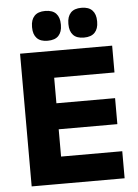

<svg xmlns="http://www.w3.org/2000/svg" viewBox="-57 -877 660 921"><g transform="rotate(-5 273.0 -416.5)"><path d="M57.8 0V-639H210.8V0ZM103.3 0V-130.3H505.4V0ZM147.5 -261.7V-386.9H493.3V-261.7ZM103.1 -509.9V-639H501.2V-509.9ZM195.2 -689.3Q160.6 -689.3 143.4 -707.6Q126.2 -725.9 126.2 -758.9V-762.7Q126.2 -796.1 143.4 -814.4Q160.6 -832.8 195.2 -832.8Q230.8 -832.8 247.9 -814.4Q265 -796.1 265 -762.7V-758.9Q265 -725.9 247.9 -707.6Q230.8 -689.3 195.2 -689.3ZM370.2 -689.3Q335.1 -689.3 318.2 -707.6Q301.2 -725.9 301.2 -758.9V-762.7Q301.2 -796.1 318.2 -814.4Q335.1 -832.8 370.2 -832.8Q405 -832.8 422.3 -814.4Q439.6 -796.1 439.6 -762.7V-758.9Q439.6 -725.9 422.3 -707.6Q405 -689.3 370.2 -689.3Z"/></g></svg>

Font: Anek Odia Medium
Style: Regular
Weight: 500
Designer: Yesha Goshar & Mahesh Sahu (Odia), Yesha Goshar (Latin)
Foundry: Ek Type
Version: Version 1.003